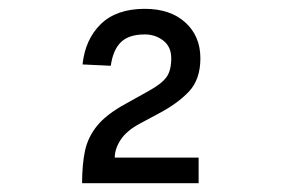

<svg xmlns="http://www.w3.org/2000/svg" viewBox="-20 -738 640 435"><path d="M166 -323Q166 -365 172.5 -396Q179 -427 200 -453Q221 -479 265 -503L317 -532Q346 -548 357 -563Q368 -578 368 -606Q368 -632 350 -646Q332 -660 308 -660Q272 -660 254 -642.5Q236 -625 231 -589L167 -592Q173 -649 208.5 -683.5Q244 -718 308 -718Q366 -718 400 -687Q434 -656 434 -606Q434 -558 408 -530.5Q382 -503 338 -480L297 -458Q267 -442 253.5 -421.5Q240 -401 240 -381H430V-323Z"/></svg>

Font: Geist Mono
Style: Regular
Weight: 400
Monospace: yes
Designer: Basement.studio, Andrés Briganti, Mateo Zaragoza
Foundry: Basement.studio, Vercel, Andrés Briganti, Guido Ferreyra, Mateo Zaragoza
Version: Version 1.500; ttfautohint (v1.8.4.7-5d5b)